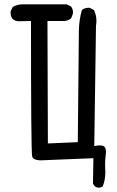

<svg xmlns="http://www.w3.org/2000/svg" viewBox="-20 -743 540 886"><path d="M435 123Q418 123 409 104L411 -13L166 -3Q134 -4 128.5 -21Q123 -38 123 -646L66 -645Q29 -647 29 -685V-691L39 -711Q60 -723 85 -723H288L308 -713Q317 -701 317 -684Q317 -679 308 -658Q294 -648 278 -646H199L201 -81L339 -87Q343 -553 344 -602.5Q345 -652 358 -697Q370 -707 388 -707H394L413 -697Q425 -674 425 -647Q425 -636 423 -625L415 -69Q430 -72 440 -72Q451 -72 458 -69Q469 -64 469 -41L468 -30Q465 -8 465 17L466 53Q466 88 454 117Q446 123 435 123Z"/></svg>

Font: Xiaolai SC
Style: Regular
Weight: 400
Designer: Nozomi Seto 瀬戸のぞみ
Version: Version 3.11;December 4, 2020;FontCreator 13.0.0.2613 64-bit